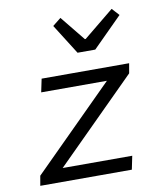

<svg xmlns="http://www.w3.org/2000/svg" viewBox="-83 -817 767 886"><g transform="rotate(-10 300.0 -373.5)"><path d="M34 0H463L476 -63H150L528 -440L536 -486H126L113 -424H421L42 -46L34 0ZM310 -575H393L531 -713L500 -747L358 -631H354L260 -747L221 -716L310 -575Z"/></g></svg>

Font: Source Code Variable
Style: Italic
Weight: 400
Italic angle: -11°
Monospace: yes
Designer: Paul D. Hunt, Teo Tuominen
Foundry: Adobe Systems Incorporated
Version: Version 1.005;PS 1.0;hotconv 16.6.54;makeotf.lib2.5.65590